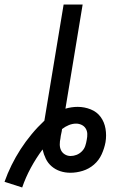

<svg xmlns="http://www.w3.org/2000/svg" viewBox="-33 -755 503 848"><path d="M65 73 -13 48Q0 11 18 -25.5Q36 -62 58 -96Q80 -130 106.5 -162Q133 -194 163 -222L248 -735H332L256 -275Q269 -279 283 -281Q297 -283 310 -283Q340 -283 367.5 -272Q395 -261 411.5 -238.5Q428 -216 433 -186.5Q438 -157 433 -127Q428 -100 416 -73.5Q404 -47 382 -28Q360 -9 332.5 -0.5Q305 8 278 8Q254 8 233 1Q212 -6 195.5 -20Q179 -34 169.5 -53.5Q160 -73 155 -95Q126 -56 103 -13.5Q80 29 65 73ZM279 -66Q292 -66 305 -71Q318 -76 328.5 -86.5Q339 -97 343.5 -110.5Q348 -124 350 -137Q353 -151 352.5 -164Q352 -177 345.5 -187.5Q339 -198 327.5 -203.5Q316 -209 303 -209Q287 -209 271 -202.5Q255 -196 241 -185Q240 -175 237.5 -165Q235 -155 234 -144Q231 -131 231 -117Q231 -103 236.5 -91.5Q242 -80 253.5 -73Q265 -66 279 -66Z"/></svg>

Font: Iosevka Aile
Style: Italic
Weight: 400
Italic angle: -9°
Designer: Belleve Invis
Foundry: Belleve Invis
Version: Version 28.0.1; ttfautohint (v1.8.4)